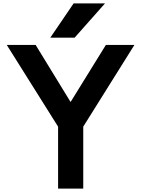

<svg xmlns="http://www.w3.org/2000/svg" viewBox="-20 -1064 834 1137"><path d="M324 -314 20 -798H191L398 -460L607 -798H776L473 -314V53H324ZM416 -1044H602L422 -841H278Z"/></svg>

Font: LINE Seed JP_TTF Bold
Style: Regular
Weight: 700
Designer: LINE & Fontrix & Fontworks
Version: Version 1.009